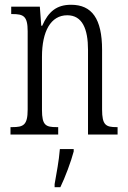

<svg xmlns="http://www.w3.org/2000/svg" viewBox="-20 -564 536 805"><path d="M24 0H224V-31H218C172 -31 156 -38 156 -103V-326C156 -433 193 -500 262 -500C325 -500 349 -443 349 -355V0H473V-31H469C424 -31 408 -39 408 -105V-355C408 -486 365 -544 278 -544C218 -544 183 -516 157 -456H153L147 -536H27V-505H32C78 -505 96 -497 96 -433V-105C96 -39 78 -31 31 -31H24ZM209 208V221H233C253 180 278 113 289 71V61H231C227 112 217 161 209 208Z"/></svg>

Font: Noto Serif Myanmar ExtraCondensed Light
Style: Regular
Weight: 300
Width: 2
Designer: Ben Mitchell and the Monotype Design Team
Foundry: Monotype Imaging Inc.
Version: Version 2.106